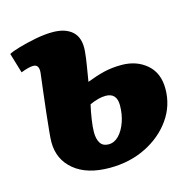

<svg xmlns="http://www.w3.org/2000/svg" viewBox="-86 -615 717 717"><g transform="rotate(-15 273.0 -256.5)"><path d="M259 -315Q295 -329 326 -336.5Q357 -344 394 -344Q452 -344 491 -310.5Q530 -277 530 -216Q530 -151 493 -98.5Q456 -46 393.5 -15Q331 16 254 16Q166 16 116.5 -25Q67 -66 67 -133Q67 -147 70 -176.5Q73 -206 77 -243.5Q81 -281 86 -320.5Q91 -360 95 -394Q98 -426 75 -426Q66 -426 54.5 -423Q43 -420 27 -414L4 -491Q16 -498 45.5 -506.5Q75 -515 110.5 -522Q146 -529 177 -529Q227 -529 253.5 -504.5Q280 -480 276 -430Q274 -406 269 -376Q264 -346 259 -315ZM245 -232Q239 -207 234.5 -177Q230 -147 230 -128Q230 -101 240 -85.5Q250 -70 272 -70Q294 -70 311.5 -88Q329 -106 339.5 -136Q350 -166 350 -200Q350 -248 307 -248Q280 -248 245 -232Z"/></g></svg>

Font: Literata 12pt ExtraBold
Style: Italic
Weight: 800
Italic angle: -2°
Designer: Latin by Veronika Burian and Jose Scaglione. Greek by Irene Vlachou. Cyrillic by Vera Evstafieva
Foundry: TypeTogether
Version: Version 3.002